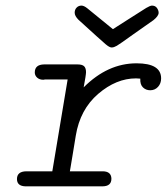

<svg xmlns="http://www.w3.org/2000/svg" viewBox="-20 -659 590 679"><path d="M40 -25.9Q40 -52.7 73.2 -53.2H165L219.2 -377.9H138.2Q136.2 -377 132.8 -377Q119.6 -377 111.3 -384.5Q103 -392.1 103 -402.8Q103 -430.7 136.2 -431.2H253.9Q271 -431.2 277.6 -424.6Q284.2 -418 284.2 -403.8Q284.2 -394 275.9 -350.1Q360.8 -435.1 462.9 -435.1Q549.8 -435.1 549.8 -381.8Q549.8 -363.8 538.8 -351.8Q527.8 -339.8 511.2 -339.8Q496.1 -339.8 485.6 -349.9Q475.1 -359.9 476.1 -380.9Q474.1 -380.9 469 -381.3Q463.9 -381.8 460.9 -381.8Q391.1 -381.8 327.1 -326.9Q263.2 -272 248 -179.2Q241.2 -135.3 236.1 -106.7Q231 -78.1 229.5 -67.1Q228 -56.2 227.1 -53.2H342.8Q373.5 -53.2 374 -26.9Q374 0 341.8 0H69.8Q40 -1 40 -25.9ZM268.1 -639.2Q276.9 -639.2 288.8 -629.6Q300.8 -620.1 378.9 -556.2H379.9Q384.8 -559.1 392.8 -564.5Q400.9 -569.8 429.4 -587.9Q458 -606 497.1 -630.9Q510.3 -638.7 517.1 -639.2Q529.3 -639.2 535.2 -630.6Q541 -622.1 541 -613.8Q541 -602.5 522.9 -587.9Q492.2 -565.9 449.2 -536.1Q403.3 -502.9 393.1 -497.1Q382.8 -491.2 376 -491.2H374Q367.2 -491.2 354 -502.2Q340.8 -513.2 256.8 -589.8Q244.1 -603 244.1 -614Q244.1 -625 251 -632.1Q257.8 -639.2 268.1 -639.2Z"/></svg>

Font: CMU Typewriter Text
Style: LightOblique
Weight: 200
Italic angle: -9.46001°
Version: Version 0.7.0